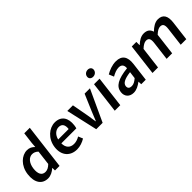

<svg xmlns="http://www.w3.org/2000/svg" viewBox="185 -1760 2824 2824"><g transform="rotate(-45 1597.0 -348.0)"><path d="M73 -245C53 -83 121 12 244 12C297 12 351 -17 391 -53H395L396 0H491L578 -706H463L441 -528L435 -449C401 -482 369 -503 313 -503C206 -503 93 -405 73 -245ZM192 -246C205 -349 263 -408 326 -408C359 -408 391 -397 421 -367L393 -138C355 -100 321 -83 283 -83C212 -83 179 -140 192 -246Z M635 -245C615 -83 710 12 846 12C908 12 969 -10 1020 -41L990 -113C951 -90 913 -77 871 -77C792 -77 743 -127 744 -216H1056C1060 -228 1064 -248 1067 -270C1084 -407 1026 -503 893 -503C778 -503 655 -405 635 -245ZM751 -289C771 -371 827 -414 885 -414C952 -414 979 -367 969 -289Z M1254 0H1387L1614 -491H1503L1394 -236C1374 -188 1354 -138 1334 -88H1330C1323 -138 1314 -188 1307 -236L1260 -491H1143Z M1768 -577C1809 -577 1842 -604 1847 -642C1852 -681 1825 -708 1784 -708C1743 -708 1710 -681 1705 -642C1700 -604 1727 -577 1768 -577ZM1639 0H1754L1814 -491H1699Z M1896 -132C1885 -46 1939 12 2025 12C2083 12 2136 -17 2185 -54H2188L2190 0H2284L2320 -291C2337 -428 2286 -503 2163 -503C2085 -503 2012 -473 1954 -439L1986 -362C2032 -388 2081 -410 2130 -410C2196 -410 2213 -366 2208 -314C2004 -292 1909 -237 1896 -132ZM2009 -141C2015 -190 2064 -225 2199 -242L2185 -132C2145 -98 2112 -78 2072 -78C2031 -78 2004 -97 2009 -141Z M2424 0H2539L2581 -343C2624 -384 2662 -404 2692 -404C2744 -404 2764 -374 2754 -293L2718 0H2833L2875 -343C2918 -384 2955 -404 2986 -404C3037 -404 3057 -374 3047 -293L3011 0H3127L3165 -308C3180 -432 3141 -503 3037 -503C2975 -503 2921 -465 2868 -415C2852 -470 2815 -503 2743 -503C2682 -503 2629 -468 2583 -424H2579V-491H2484Z"/></g></svg>

Font: Falling Sky
Style: Obl
Weight: 400
Designer: Paul D. Hunt
Foundry: Adobe Systems Incorporated
Version: Version 1.02